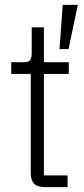

<svg xmlns="http://www.w3.org/2000/svg" viewBox="-20 -767 343 787"><path d="M257 0H164Q134 0 120 -14Q106 -28 106 -58V-464H26V-512H79Q98 -512 104 -521.5Q110 -531 110 -550V-655H160V-512H262V-464H160V-48H257ZM299 -747 261 -566H224L237 -747Z"/></svg>

Font: IBM Plex Sans Condensed Light
Style: Regular
Weight: 300
Width: 3
Designer: Mike Abbink, Paul van der Laan, Pieter van Rosmalen
Foundry: Bold Monday
Version: Version 3.201